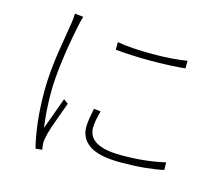

<svg xmlns="http://www.w3.org/2000/svg" viewBox="-107 -887 1215 1054"><g transform="rotate(15 500.0 -360.0)"><path d="M462 -656Q499 -649 551.5 -645.5Q604 -642 661.5 -642Q719 -642 771.5 -646Q824 -650 858 -656V-613Q823 -609 770.5 -606.5Q718 -604 661 -604Q604 -604 551.5 -606.5Q499 -609 462 -613ZM469 -264Q461 -235 456.5 -211Q452 -187 452 -166Q452 -149 459 -130.5Q466 -112 486.5 -96Q507 -80 544.5 -70.5Q582 -61 643 -61Q711 -61 772 -67.5Q833 -74 889 -87L890 -44Q845 -34 782.5 -28Q720 -22 647 -22Q525 -22 470 -59Q415 -96 415 -161Q415 -182 419 -208Q423 -234 430 -269ZM243 -741Q241 -734 238.5 -726Q236 -718 234 -709.5Q232 -701 230 -692Q223 -658 215.5 -619Q208 -580 201.5 -538.5Q195 -497 190 -455Q185 -413 182 -372.5Q179 -332 179 -295Q179 -241 182 -196Q185 -151 192 -96Q202 -123 214 -156Q226 -189 238 -221.5Q250 -254 258 -277L284 -258Q273 -227 258 -187Q243 -147 230.5 -109.5Q218 -72 214 -50Q212 -40 210.5 -28.5Q209 -17 210 -7Q211 0 212 8.5Q213 17 214 22L177 26Q162 -30 152 -110.5Q142 -191 142 -292Q142 -346 147 -403Q152 -460 160.5 -515Q169 -570 177 -617Q185 -664 190 -696Q192 -711 193 -723Q194 -735 194 -746Z"/></g></svg>

Font: Noto Sans SC ExtraLight
Style: Regular
Weight: 250
Designer: Ryoko NISHIZUKA 西塚涼子 (kana, bopomofo & ideographs); Paul D. Hunt (Latin, Greek & Cyrillic); Sandoll Communications 산돌커뮤니
Foundry: Adobe
Version: Version 2.004-H2;hotconv 1.0.118;makeotfexe 2.5.65603